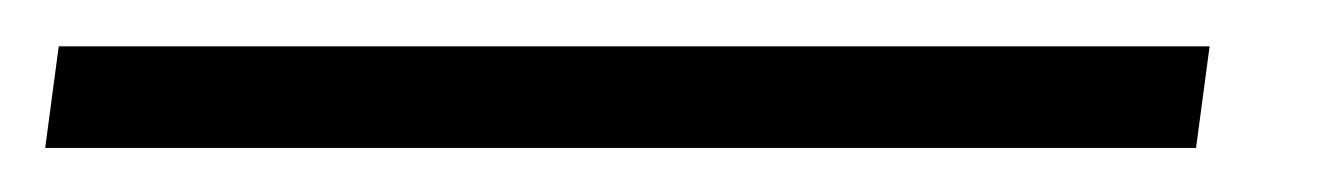

<svg xmlns="http://www.w3.org/2000/svg" viewBox="-75 24 595 85"><path d="M460.5 44.5 454.5 89.5H-55L-49 44.5Z"/></svg>

Font: Merriweather 20pt SemiBold
Style: Italic
Weight: 600
Italic angle: -7.8°
Version: Version 2.101